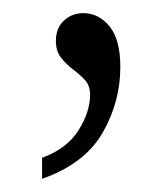

<svg xmlns="http://www.w3.org/2000/svg" viewBox="-20 -118 256 292"><path d="M44 154V122Q82 108 99.5 80Q117 52 117 26Q117 12 109 3.5Q101 -5 91 -12.5Q81 -20 73 -30Q65 -40 65 -56Q65 -75 77 -86.5Q89 -98 107 -98Q130 -98 146.5 -78Q163 -58 163 -16Q163 37 136 84Q109 131 44 154Z"/></svg>

Font: Noto Serif Bengali Condensed Light
Style: Regular
Weight: 300
Width: 3
Designer: Juan Bruce, Universal Thirst, Indian Type Foundry and the Monotype Design Team.
Foundry: Monotype Imaging Inc.
Version: Version 2.003; ttfautohint (v1.8.4.7-5d5b)